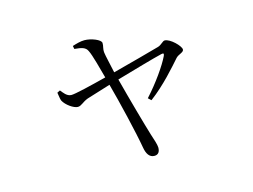

<svg xmlns="http://www.w3.org/2000/svg" viewBox="-85 -690 1170 887"><g transform="rotate(-15 500.0 -246.0)"><path d="M209 -351 195 -344C198 -327 199 -313 203 -304C215 -281 250 -256 270 -256C287 -256 297 -272 324 -282L437 -317C461 -230 499 -71 512 5C517 33 529 54 553 54C572 54 580 41 580 21C580 8 570 -22 562 -46C546 -98 509 -230 483 -330C555 -351 670 -384 705 -392C715 -394 719 -393 714 -381C694 -339 645 -269 592 -211L606 -198C678 -252 736 -320 769 -357C782 -371 807 -373 807 -387C807 -404 762 -449 736 -449C726 -449 716 -433 699 -428C666 -418 544 -386 473 -367C465 -406 454 -450 452 -467C450 -488 457 -497 456 -512C456 -528 410 -546 378 -546C359 -546 339 -540 320 -534L323 -519C357 -516 376 -512 385 -492C397 -469 415 -398 427 -355C353 -336 271 -316 254 -317C233 -318 220 -338 209 -351Z"/></g></svg>

Font: Noto Serif CJK TC Light
Style: Regular
Weight: 300
Designer: Ryoko NISHIZUKA 西塚涼子 (kana & ideographs); Frank Grießhammer (Latin, Greek & Cyrillic); Wenlong ZHANG 张文龙 (bopomofo); San
Foundry: Adobe
Version: Version 2.001;hotconv 1.1.0;makeotfexe 2.6.0